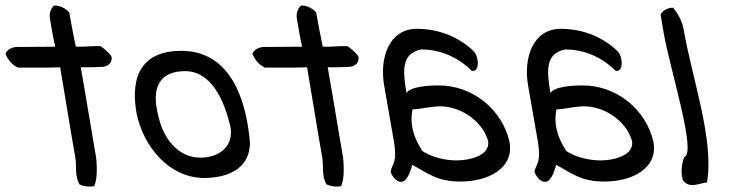

<svg xmlns="http://www.w3.org/2000/svg" viewBox="-70 -650 2654 699"><path d="M332 -450C344 -437 333 -409 305 -407C276 -405 253 -405 224 -405C244 -294 261 -184 280 -76C285 -28 282 7 273 28C254 31 236 29 219 21C201 -13 210 -44 204 -78C185 -184 168 -295 149 -405C99 -403 46 -404 -5 -404C-23 -412 -42 -432 -50 -454C-45 -468 -28 -479 -7 -479C40 -479 85 -480 131 -480C123 -514 118 -546 112 -581C108 -602 116 -622 128 -630C150 -630 171 -618 182 -605C190 -561 197 -522 206 -480C238 -479 264 -483 296 -482C308 -474 321 -463 332 -450Z M840 -131C840 -44 772 -2 670 -2C543 -5 452 -117 427 -238C402 -379 452 -465 590 -465C758 -465 825 -308 840 -131ZM769 -188C748 -279 702 -391 604 -391C510 -391 481 -330 505 -234C522 -149 576 -76 660 -76C724 -76 782 -114 769 -188Z M1231 -450C1243 -437 1232 -409 1204 -407C1175 -405 1152 -405 1123 -405C1143 -294 1160 -184 1179 -76C1184 -28 1181 7 1172 28C1153 31 1135 29 1118 21C1100 -13 1109 -44 1103 -78C1084 -184 1067 -295 1048 -405C998 -403 945 -404 894 -404C876 -412 857 -432 849 -454C854 -468 871 -479 892 -479C939 -479 984 -480 1030 -480C1022 -514 1017 -546 1011 -581C1007 -602 1015 -622 1027 -630C1049 -630 1070 -618 1081 -605C1089 -561 1096 -522 1105 -480C1137 -479 1163 -483 1195 -482C1207 -474 1220 -463 1231 -450Z M1785 -133C1802 -37 1708 11 1605 11C1523 11 1489 -18 1431 -50C1423 -27 1422 -13 1404 7C1377 27 1351 -18 1352 -27C1362 -60 1375 -61 1365 -130L1329 -336C1310 -442 1348 -545 1447 -545C1532 -545 1602 -513 1652 -466C1674 -447 1678 -387 1648 -392C1606 -434 1542 -470 1464 -470C1393 -456 1395 -397 1410 -311C1421 -334 1487 -339 1528 -339C1649 -339 1758 -253 1785 -133ZM1707 -137C1685 -215 1592 -275 1506 -261C1479 -259 1457 -252 1432 -252C1421 -198 1435 -150 1468 -100C1500 -79 1547 -66 1593 -66C1640 -66 1716 -84 1707 -137Z M2309 -133C2326 -37 2232 11 2129 11C2047 11 2013 -18 1955 -50C1947 -27 1946 -13 1928 7C1901 27 1875 -18 1876 -27C1886 -60 1899 -61 1889 -130L1853 -336C1834 -442 1872 -545 1971 -545C2056 -545 2126 -513 2176 -466C2198 -447 2202 -387 2172 -392C2130 -434 2066 -470 1988 -470C1917 -456 1919 -397 1934 -311C1945 -334 2011 -339 2052 -339C2173 -339 2282 -253 2309 -133ZM2231 -137C2209 -215 2116 -275 2030 -261C2003 -259 1981 -252 1956 -252C1945 -198 1959 -150 1992 -100C2024 -79 2071 -66 2117 -66C2164 -66 2240 -84 2231 -137Z M2419 -542C2451 -359 2530 -142 2504 14C2471 18 2441 38 2416 6C2407 -27 2413 -57 2421 -78C2467 -92 2371 -391 2346 -531L2335 -597C2341 -610 2359 -622 2380 -622C2397 -603 2414 -573 2419 -542Z"/></svg>

Font: Snowfall
Style: RevObl
Weight: 400
Designer: Jasper
Foundry: Cannot Into Space Fonts
Version: Version 0.9